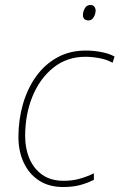

<svg xmlns="http://www.w3.org/2000/svg" viewBox="-20 -741 480 771"><path d="M234 10Q176 10 136 -16.5Q96 -43 75 -88.5Q54 -134 54 -191Q54 -260 72 -322.5Q90 -385 124.5 -433.5Q159 -482 209.5 -510Q260 -538 324 -538Q356 -538 387 -532Q418 -526 440 -514L432 -489Q409 -502 379 -507.5Q349 -513 323 -513Q249 -513 194.5 -469.5Q140 -426 110.5 -354Q81 -282 81 -194Q81 -144 98.5 -103.5Q116 -63 150 -39Q184 -15 236 -15Q270 -15 299 -23Q328 -31 357 -45V-19Q334 -7 304 1.5Q274 10 234 10ZM336 -659Q313 -659 313 -681Q313 -694 320.5 -707.5Q328 -721 343 -721Q354 -721 359 -714Q364 -707 364 -699Q364 -686 356.5 -672.5Q349 -659 336 -659Z"/></svg>

Font: Noto Sans Disp Thin
Style: Italic
Weight: 100
Italic angle: -12°
Designer: Monotype Design Team
Foundry: Monotype Imaging Inc.
Version: Version 2.000;GOOG;noto-source:20170915:90ef993387c0